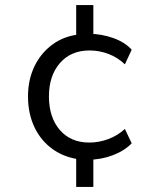

<svg xmlns="http://www.w3.org/2000/svg" viewBox="-20 -626 640 761"><path d="M282 115V-16L298 6Q237 -1 190 -34Q143 -67 117 -121Q91 -175 91 -244Q91 -310 116.5 -363Q142 -416 188.5 -450Q235 -484 298 -490L282 -464V-606H350V-467L333 -492Q381 -492 428 -475.5Q475 -459 502 -429L475 -371Q447 -398 410.5 -412Q374 -426 335 -426Q261 -426 217.5 -376Q174 -326 174 -244Q174 -161 217 -111Q260 -61 334 -61Q373 -61 410 -75Q447 -89 475 -115L502 -58Q473 -28 426.5 -10.5Q380 7 331 7L350 -13V115Z"/></svg>

Font: Mulish ExtraLight
Style: Regular
Weight: 400
Version: Version 3.603